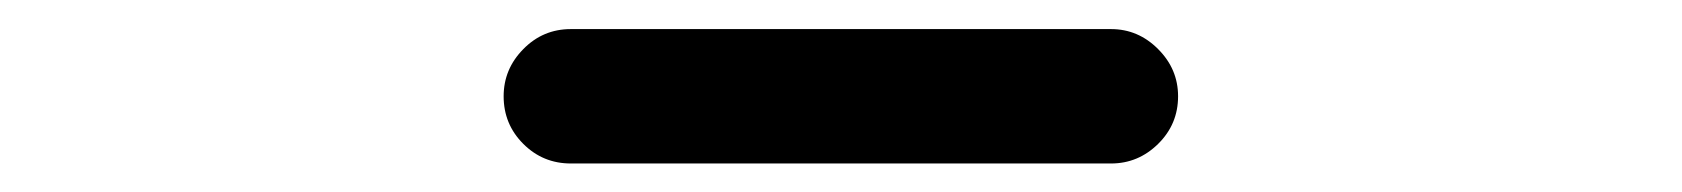

<svg xmlns="http://www.w3.org/2000/svg" viewBox="-20 -847 1174 134"><path d="M755.4 -826.7Q774.4 -826.7 788.3 -812.7Q802.2 -798.8 802.2 -779.8Q802.2 -760.3 788.3 -746.6Q774.4 -732.9 755.4 -732.9H378.4Q358.9 -732.9 345.2 -746.6Q331.5 -760.3 331.5 -779.8Q331.5 -798.8 345.2 -812.7Q358.9 -826.7 378.4 -826.7Z"/></svg>

Font: Robtronika
Style: Regular
Weight: 400
Designer: GGBot
Version: 1.00